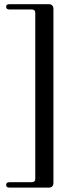

<svg xmlns="http://www.w3.org/2000/svg" viewBox="-20 -752 351 893"><path d="M144 80V-692Q144 -708 127 -708H23.5Q8.5 -708 8.5 -720.5Q8.5 -732.5 23.5 -732.5H206.5Q228.5 -732.5 228.5 -709.5V97.5Q228.5 120.5 206.5 120.5H23.5Q8.5 120.5 8.5 108Q8.5 95.5 23.5 95.5H127Q144 95.5 144 80Z"/></svg>

Font: Fraunces 72pt S000
Style: Regular
Weight: 400
Version: Version 1.000; ttfautohint (v1.8.3)